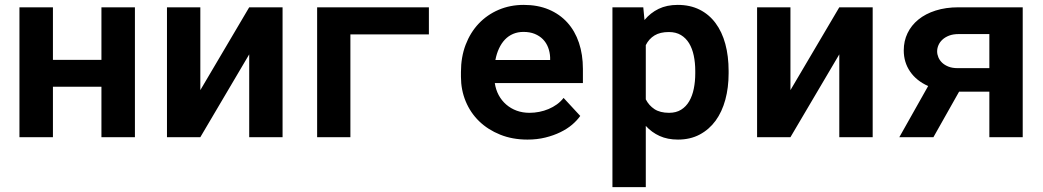

<svg xmlns="http://www.w3.org/2000/svg" viewBox="-20 -558 4241 781"><path d="M528.8 0H392.6V-205.1H195.3V0H59.1V-528.3H195.3V-314.5H392.6V-528.3H528.8Z M993.7 -528.3H1129.4V0H993.7V-336.9L794.9 0H659.2V-528.3H794.9V-191.4Z M1724.6 -418H1405.3V0H1270V-528.3H1724.6Z M2125.5 9.8Q2064.5 9.8 2014.6 -10.3Q1964.8 -30.3 1929.2 -64.7Q1893.6 -99.1 1874.3 -145.8Q1855 -192.4 1855 -245.6V-265.1Q1855 -325.7 1874 -375.7Q1893.1 -425.8 1927.2 -461.9Q1961.4 -498 2008.3 -518.1Q2055.2 -538.1 2110.4 -538.1Q2167.5 -538.1 2212.2 -519.3Q2256.8 -500.5 2287.8 -466.3Q2318.8 -432.1 2335 -384Q2351.1 -335.9 2351.1 -277.8V-220.2H1992.7Q1996.6 -193.4 2008.5 -171.1Q2020.5 -148.9 2039.1 -132.8Q2057.6 -116.7 2081.5 -107.9Q2105.5 -99.1 2133.8 -99.1Q2153.8 -99.1 2173.6 -103Q2193.4 -106.9 2211.4 -114.5Q2229.5 -122.1 2245.1 -133.3Q2260.7 -144.5 2272.5 -159.7L2340.3 -86.4Q2327.6 -68.4 2307.4 -51Q2287.1 -33.7 2259.5 -20.3Q2231.9 -6.8 2198.2 1.5Q2164.6 9.8 2125.5 9.8ZM2109.4 -428.2Q2086.4 -428.2 2067.4 -420.2Q2048.3 -412.1 2033.9 -397Q2019.5 -381.8 2009.8 -360.8Q2000 -339.8 1995.1 -314H2217.8V-324.7Q2216.8 -346.2 2209.5 -365.2Q2202.1 -384.3 2188.5 -398.2Q2174.8 -412.1 2155 -420.2Q2135.3 -428.2 2109.4 -428.2Z M2943.8 -259.3Q2943.8 -201.7 2930.4 -152.3Q2917 -103 2890.9 -67.1Q2864.7 -31.2 2826.2 -10.7Q2787.6 9.8 2737.8 9.8Q2695.3 9.8 2663.1 -4.9Q2630.9 -19.5 2606.9 -45.9V203.1H2471.2V-528.3H2596.7L2601.6 -476.6Q2626 -505.9 2659.2 -522Q2692.4 -538.1 2736.8 -538.1Q2787.1 -538.1 2825.7 -518.8Q2864.3 -499.5 2890.6 -464.1Q2917 -428.7 2930.4 -379.2Q2943.8 -329.6 2943.8 -269.5ZM2808.1 -269.5Q2808.1 -302.7 2802 -331.8Q2795.9 -360.8 2783 -382.1Q2770 -403.3 2749.8 -415.5Q2729.5 -427.7 2700.7 -427.7Q2665 -427.7 2642.3 -413.8Q2619.6 -399.9 2606.9 -374.5V-153.8Q2619.6 -128.9 2642.3 -114Q2665 -99.1 2701.7 -99.1Q2730.5 -99.1 2750.7 -111.8Q2771 -124.5 2783.7 -146.5Q2796.4 -168.5 2802.2 -197.5Q2808.1 -226.6 2808.1 -259.3Z M3394 -528.3H3529.8V0H3394V-336.9L3195.3 0H3059.6V-528.3H3195.3V-191.4Z M4140.1 -528.3V0H4004.4V-185.1H3881.3L3776.9 0H3638.2L3755.4 -208Q3707.5 -229.5 3681.9 -267.1Q3656.2 -304.7 3656.2 -353Q3656.2 -391.1 3671.6 -423.1Q3687 -455.1 3715.8 -478.5Q3744.6 -502 3785.9 -515.1Q3827.1 -528.3 3879.4 -528.3ZM3792 -349.1Q3792 -336.9 3797.1 -324.7Q3802.2 -312.5 3812.5 -302.7Q3822.8 -293 3838.4 -286.9Q3854 -280.8 3875.5 -280.8H4004.4V-419.4H3879.4Q3856.9 -419.4 3840.6 -413.1Q3824.2 -406.7 3813.5 -396.7Q3802.7 -386.7 3797.4 -374.3Q3792 -361.8 3792 -349.1Z"/></svg>

Font: Roboto Mono
Style: Bold
Weight: 700
Designer: Google
Version: Version 2.000985; 2015; ttfautohint (v1.3)